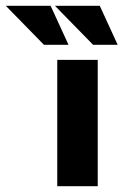

<svg xmlns="http://www.w3.org/2000/svg" viewBox="-126 -644 430 664"><path d="M72 -437H212V0H72ZM-106 -624H49L111 -489H26ZM64 -624H219L281 -489H196Z"/></svg>

Font: Reem Kufi Ink
Style: Bold
Weight: 700
Designer: Khaled Hosny
Version: Version 1.002